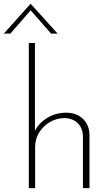

<svg xmlns="http://www.w3.org/2000/svg" viewBox="-58 -980 577 1000"><path d="M92 0V-756H124V-279L122 -294Q141 -336 185.5 -364.5Q230 -393 287 -393Q341 -393 374 -361Q407 -329 408 -279V0H374V-271Q373 -311 348.5 -337Q324 -363 279 -365Q238 -365 203 -345Q168 -325 146.5 -291Q125 -257 125 -215V0ZM208 -805 94 -935 111 -937 -4 -805H-38L101 -960H102L242 -805Z"/></svg>

Font: Josefin Sans Thin ExtraLight
Style: Regular
Weight: 250
Version: Version 2.001